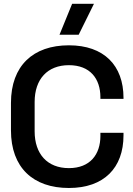

<svg xmlns="http://www.w3.org/2000/svg" viewBox="-20 -946 681 981"><path d="M332 14.5C511.5 14.5 611 -88.5 611 -254.5V-267.5H493V-251.5C493 -157 440.5 -87 332 -87C222.5 -87 157 -158.5 157 -275V-425C157 -541.5 222.5 -613 332 -613C440.5 -613 493 -544 493 -449V-441H611V-446C611 -611.5 511.5 -714.5 332 -714.5C149.5 -714.5 36 -610.5 36 -420V-280C36 -89.5 149.5 14.5 332 14.5ZM348.5 -926.5 284 -768.5H382L460 -926.5Z"/></svg>

Font: MCL Standard Medium
Style: Regular
Weight: 500
Designer: Květoslav Bartoš
Foundry: Florian Karsten
Version: Version 1.001;Glyphs 3.2.3 (3260)